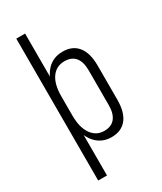

<svg xmlns="http://www.w3.org/2000/svg" viewBox="-227 -819 907 1078"><g transform="rotate(-30 226.5 -280.0)"><path d="M262 7Q214 7 179 -19.5Q144 -46 125.5 -94.5Q107 -143 106 -209V-334Q107 -401 125.5 -448.5Q144 -496 179 -521.5Q214 -547 262 -547Q326 -547 360 -504.5Q394 -462 394 -380V-160Q394 -78 360 -35.5Q326 7 262 7ZM74 -740H131V-363V180H74ZM244 -44Q290 -44 313.5 -73Q337 -102 337 -157V-382Q337 -438 313.5 -466.5Q290 -495 244 -495Q191 -495 161 -453Q131 -411 131 -334V-207Q131 -131 161.5 -87.5Q192 -44 244 -44Z"/></g></svg>

Font: Pathway Extreme Condensed Thin
Style: Regular
Weight: 250
Width: 3
Version: Version 1.001;gftools[0.9.26]